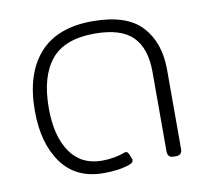

<svg xmlns="http://www.w3.org/2000/svg" viewBox="-67 -614 766 703"><g transform="rotate(-10 316.5 -262.5)"><path d="M55 -253Q55 -390 121.5 -465Q188 -540 319 -540Q446 -540 502 -479.5Q558 -419 558 -318V-23Q558 0 535 0H527Q504 0 504 -23V-319Q504 -407 460.5 -450.5Q417 -494 319 -494Q207 -494 157 -432.5Q107 -371 107 -254Q107 -150 148 -90.5Q189 -31 266 -31Q289 -31 311.5 -35Q334 -39 348 -45L356 -47Q364 -47 368 -36L375 -19Q376 -17 376 -14Q376 -4 361 1Q323 15 264 15Q162 15 108.5 -58.5Q55 -132 55 -253Z"/></g></svg>

Font: Mitr ExtraLight
Style: Regular
Weight: 275
Designer: Thanarat Vachiruckul
Foundry: Cadson Demak Co.,Ltd.
Version: Version 1.001